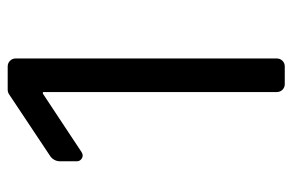

<svg xmlns="http://www.w3.org/2000/svg" viewBox="-152 -616 767 504"><g transform="rotate(-90 232.0 -363.5)"><path d="M242.9 -21V-634.9H238.6L85.2 -533.4Q80.6 -530.5 76.7 -530.5Q70.3 -530.5 65.7 -535Q61.1 -539.4 61.1 -546.2V-589.8Q61.1 -597.7 64.8 -604.6Q68.5 -611.5 74.9 -615.8L237.6 -724.1Q242.9 -727.3 249.3 -727.3H310Q318.9 -727.3 324.9 -721.2Q331 -715.2 331 -706.7V-21Q331 -12.1 324.9 -6Q318.9 0 310 0H263.5Q255 0 248.9 -6Q242.9 -12.1 242.9 -21Z"/></g></svg>

Font: DeltaSans
Style: Regular
Weight: 400
Designer: Rasmus Andersson
Foundry: rsms
Version: Version 3.012